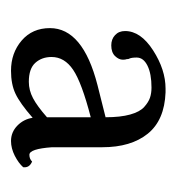

<svg xmlns="http://www.w3.org/2000/svg" viewBox="-6 -671 319 347"><g transform="rotate(90 153.5 -497.5)"><path d="M191.9 -422.9V-502Q129.4 -485.8 106.2 -470.2Q83 -454.6 83 -431.2Q83 -413.6 93.5 -401.9Q104 -390.1 127.9 -390.1Q143.1 -390.1 157.5 -397.7Q171.9 -405.3 191.9 -422.9ZM133.8 -514.2 191.9 -528.8Q191.9 -555.7 187 -573.2Q182.1 -590.8 173.3 -598.6Q164.6 -606.4 156.5 -609.1Q148.4 -611.8 138.2 -611.8Q113.3 -611.8 98.6 -604.5Q84 -597.2 84 -585Q84 -575.7 85.9 -571.8Q86.9 -570.8 86.9 -566.9Q87.9 -564.9 87.9 -560.1Q87.9 -552.7 81.3 -545.9Q74.7 -539.1 62 -539.1Q50.8 -539.1 43.5 -545.9Q36.1 -552.7 36.1 -564Q36.1 -592.3 71 -614.7Q106 -637.2 140.1 -637.2H147Q197.3 -635.3 221.7 -605Q246.1 -574.7 246.1 -522.9V-432.1Q249 -391.1 259.8 -391.1Q267.1 -391.1 272 -396Q283.7 -391.1 282.2 -379.9Q274.9 -371.6 261.5 -364.7Q248 -357.9 234.9 -357.9Q218.8 -357.9 207 -369.4Q195.3 -380.9 192.9 -397Q166.5 -374 149.4 -366Q132.3 -357.9 107.9 -357.9Q75.7 -357.9 53.2 -377.2Q30.8 -396.5 30.8 -428.2Q30.8 -487.8 133.8 -514.2Z"/></g></svg>

Font: Common Serif
Style: Regular
Weight: 400
Designer: Philipp H. Poll, Khaled Hosny
Foundry: Stefan Peev, Context Ltd.
Version: Version 1.026